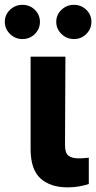

<svg xmlns="http://www.w3.org/2000/svg" viewBox="-59 -785 406 811"><path d="M70.3 -545.5H217.3L215.6 -170.8Q215.9 -138.1 230.6 -127.1Q245.4 -116.1 273.1 -116.1Q287.3 -116.1 297.6 -117.2Q307.9 -118.3 316.1 -119V-7.8Q297.2 -1.4 274.3 2.5Q251.4 6.4 226.2 6.4Q154.8 6.4 112.9 -30.5Q71 -67.5 70.3 -152.7ZM35.9 -620Q5.3 -620 -16.7 -641.5Q-38.7 -663 -38.7 -692.5Q-38.7 -722.7 -16.7 -743.6Q5.3 -764.6 35.9 -764.6Q66.8 -764.6 88.2 -743.6Q109.7 -722.7 109.7 -692.5Q109.7 -663 88.2 -641.5Q66.8 -620 35.9 -620ZM253.2 -620Q222.7 -620 200.6 -641.5Q178.6 -663 178.6 -692.5Q178.6 -722.7 200.6 -743.6Q222.7 -764.6 253.2 -764.6Q284.1 -764.6 305.6 -743.6Q327.1 -722.7 327.1 -692.5Q327.1 -663 305.6 -641.5Q284.1 -620 253.2 -620Z"/></svg>

Font: InterMG
Style: Bold
Weight: 700
Designer: Rasmus Andersson
Foundry: rsms
Version: Version 3.019;December 26, 2023;FontCreator 15.0.0.2955 64-b